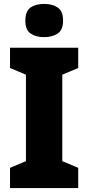

<svg xmlns="http://www.w3.org/2000/svg" viewBox="-20 -1023 448 977"><path d="M378 -66H31V-169L112 -203V-643L31 -677V-780H378V-677L297 -643V-203L378 -169ZM205 -1003Q247 -1003 274 -984.5Q301 -966 301 -918Q301 -871 273.5 -852.5Q246 -834 205 -834Q162 -834 135.5 -852.5Q109 -871 109 -918Q109 -966 135 -984.5Q161 -1003 205 -1003Z"/></svg>

Font: Noto Sans Malayalam UI SemiCondensed Black
Style: Regular
Weight: 900
Width: 4
Designer: Jelle Bosma - Monotype Design Team
Foundry: Monotype Imaging Inc.
Version: Version 2.104; ttfautohint (v1.8.4.7-5d5b)